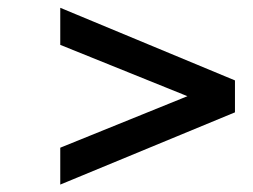

<svg xmlns="http://www.w3.org/2000/svg" viewBox="-20 -596 665 505"><path d="M138.5 -110.5V-207.5L473 -343L138.5 -478V-575.5L598 -384.5V-300.5Z"/></svg>

Font: Overpass Medium
Style: Italic
Weight: 500
Italic angle: -10°
Designer: Delve Withrington, Dave Bailey, Thomas Jockin
Foundry: Delve Fonts LLC
Version: Version 4.000